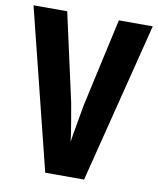

<svg xmlns="http://www.w3.org/2000/svg" viewBox="-81 -778 693 842"><g transform="rotate(10 265.5 -357.0)"><path d="M531 -714H380L293 -321C288 -288 270 -196 264 -153C260 -196 242 -289 237 -321L150 -714H0L178 0H351Z"/></g></svg>

Font: Noto Sans Kannada ExtraCondensed ExtraBold
Style: Regular
Weight: 800
Width: 2
Designer: Jelle Bosma - Monotype Design Team
Foundry: Monotype Imaging Inc.
Version: Version 2.005